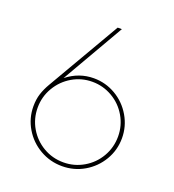

<svg xmlns="http://www.w3.org/2000/svg" viewBox="-129 -797 819 903"><g transform="rotate(20 280.5 -346.0)"><path d="M148 -387Q209 -435 283 -435Q342 -435 392.5 -405.5Q443 -376 473 -325Q503 -274 503 -215Q503 -155 473 -104.5Q443 -54 392.5 -24.5Q342 5 282 5Q222 5 171 -24.5Q120 -54 90 -104.5Q60 -155 60 -214Q60 -249 69 -277Q78 -305 95 -334L306 -697H327ZM81 -215Q81 -160 108 -114Q135 -68 181 -41Q227 -14 282 -14Q336 -14 382.5 -41Q429 -68 456 -114.5Q483 -161 483 -216Q483 -270 456 -316.5Q429 -363 382.5 -390Q336 -417 282 -417Q228 -417 182 -390Q136 -363 108.5 -316.5Q81 -270 81 -215Z"/></g></svg>

Font: Hanken Grotesk Thin
Style: Regular
Weight: 100
Designer: Alfredo Marco Pradil
Foundry: Hanken Design Co.
Version: Version 3.014